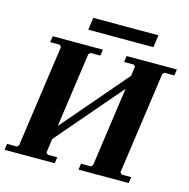

<svg xmlns="http://www.w3.org/2000/svg" viewBox="-121 -939 1034 1053"><g transform="rotate(15 396.5 -412.5)"><path d="M208 -94 218 -170 585 -598 575 -522ZM315 -635 305 -625 223 -45 233 -35H287L282 0H-3L2 -35H58L68 -45L150 -625L140 -635H86L91 -670H376L371 -635ZM735 -635 725 -625 643 -45 653 -35H707L702 0H417L422 -35H478L488 -45L570 -625L560 -635H506L511 -670H796L791 -635ZM280 -825H650L640 -755H270Z"/></g></svg>

Font: Brygada 1918
Style: Bold Italic
Weight: 700
Italic angle: -8°
Designer: Mateusz Machalski | Borys Kosmynka | Przemek Hoffer
Foundry: NIEPODLEGLA 2018
Version: Version 3.006